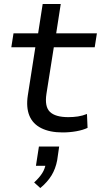

<svg xmlns="http://www.w3.org/2000/svg" viewBox="-20 -658 508 967"><path d="M295 9Q231 9 188 -12.5Q145 -34 128 -75.5Q111 -117 120 -177L158 -420H37L48 -490H172L195 -638H286L263 -490H468L457 -420H251L214 -186Q204 -121 231.5 -94.5Q259 -68 324 -68Q349 -68 372.5 -71.5Q396 -75 418 -84L421 -14Q398 -3 364.5 3Q331 9 295 9ZM183 289 152 261Q179 236 193 213.5Q207 191 211 164L227 177H161L176 80H278L268 149Q260 192 239.5 225.5Q219 259 183 289Z"/></svg>

Font: Nunito Sans 10pt Expanded
Style: Italic
Weight: 400
Width: 7
Italic angle: -9°
Designer: Vernon Adams
Foundry: Vernon Adams
Version: Version 3.101;gftools[0.9.27]